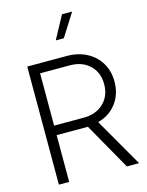

<svg xmlns="http://www.w3.org/2000/svg" viewBox="-143 -1084 895 1170"><g transform="rotate(-15 304.0 -499.0)"><path d="M79 -745H329Q399 -745 453.5 -716.5Q508 -688 538.5 -637Q569 -586 569 -520Q569 -440 526 -383Q483 -326 409 -306L585 0H508L341 -295H144V0H79ZM331 -355Q408 -355 456 -400.5Q504 -446 504 -521Q504 -595 456.5 -640Q409 -685 331 -685H144V-355ZM366 -998H430L339 -854H288Z"/></g></svg>

Font: BLUETTI 2.0 Extralight
Style: Roman
Weight: 200
Designer: Stijn de Vries
Foundry: tokotype
Version: Version 2.005;October 31, 2023;FontCreator 14.0.0.2814 64-bi